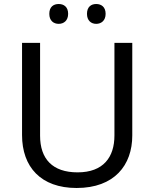

<svg xmlns="http://www.w3.org/2000/svg" viewBox="-20 -928 771 958"><path d="M226 -859C226 -825 247 -809 273 -809C298 -809 320 -825 320 -859C320 -894 298 -908 273 -908C247 -908 226 -894 226 -859ZM414 -859C414 -825 435 -809 460 -809C485 -809 507 -825 507 -859C507 -894 485 -908 460 -908C435 -908 414 -894 414 -859ZM640 -252V-714H551V-252C551 -144 496 -68 367 -68C242 -68 180 -135 180 -251V-714H90V-254C90 -95 184 10 362 10C551 10 640 -104 640 -252Z"/></svg>

Font: Noto Sans Arabic
Style: Regular
Weight: 400
Designer: Monotype Design Team, Nadine Chahine, Nizar Qandah and Khaled Hosny
Foundry: Monotype Imaging Inc.
Version: Version 2.012